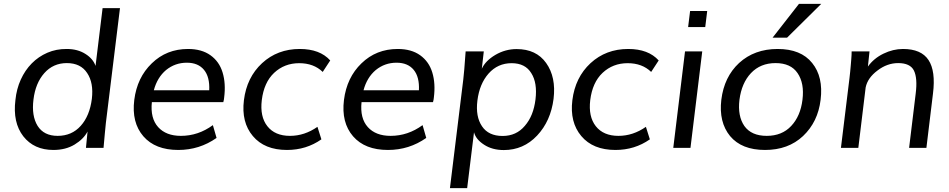

<svg xmlns="http://www.w3.org/2000/svg" viewBox="-20 -768 4927 997"><path d="M279.3 -62.5Q353 -62.5 399.4 -114.7Q445.8 -166.5 457 -254.9Q466.8 -337.9 432.6 -388.7Q398.9 -440.4 327.1 -440.4Q256.3 -440.4 210 -388.2Q164.1 -336.4 153.8 -251Q143.1 -166.5 175.3 -114.3Q208 -62.5 279.3 -62.5ZM257.3 10.7Q156.7 10.7 101.1 -60.1Q45.4 -131.8 60.1 -249Q65.9 -306.2 87.9 -354.7Q109.9 -403.3 144.8 -438.7Q179.7 -474.1 225.8 -494.1Q272 -514.2 326.7 -513.7Q383.3 -513.7 423.8 -487.8Q463.4 -462.9 476.1 -425.8L512.7 -725.6H603L529.8 -129.9Q527.3 -107.4 524.4 -75.2Q521.5 -43 517.6 0H426.3L434.6 -85Q414.1 -45.9 367.7 -17.6Q321.3 10.7 257.3 10.7Z M1066.4 -299.3Q1069.8 -368.2 1039.3 -405.3Q1008.8 -442.4 950.2 -442.4Q889.2 -442.4 842.3 -404.3Q796.4 -365.7 778.8 -299.3ZM905.8 10.7Q786.1 10.7 724.6 -60.1Q662.6 -131.8 677.2 -249Q691.9 -365.7 768.1 -439Q844.7 -513.7 956.5 -513.7Q1027.3 -513.7 1073 -481Q1118.7 -448.2 1135.7 -392.1Q1153.3 -335 1144 -261.7Q1143.6 -252.4 1139.6 -237.8H768.6Q759.8 -153.8 801.3 -107.9Q842.3 -62.5 919.4 -62.5Q1009.3 -62.5 1085.4 -118.2L1104.5 -51.8Q1015.6 10.7 905.8 10.7Z M1470.2 10.7Q1353.5 10.7 1293 -61.5Q1232.4 -133.3 1246.6 -247.6Q1261.2 -366.2 1340.8 -439.9Q1420.9 -513.7 1536.6 -513.7Q1641.1 -513.7 1694.8 -454.1L1655.8 -394.5Q1608.9 -439.9 1533.7 -439.9Q1457 -439.9 1403.3 -389.6Q1350.6 -339.8 1339.4 -248Q1329.1 -162.6 1368.2 -112.8Q1407.7 -62.5 1485.8 -62.5Q1561.5 -62.5 1628.4 -109.4L1648.9 -44.4Q1570.3 10.7 1470.2 10.7Z M2155.3 -299.3Q2158.7 -368.2 2128.2 -405.3Q2097.7 -442.4 2039.1 -442.4Q1978 -442.4 1931.2 -404.3Q1885.3 -365.7 1867.7 -299.3ZM1994.6 10.7Q1875 10.7 1813.5 -60.1Q1751.5 -131.8 1766.1 -249Q1780.8 -365.7 1856.9 -439Q1933.6 -513.7 2045.4 -513.7Q2116.2 -513.7 2161.9 -481Q2207.5 -448.2 2224.6 -392.1Q2242.2 -335 2232.9 -261.7Q2232.4 -252.4 2228.5 -237.8H1857.4Q1848.6 -153.8 1890.1 -107.9Q1931.2 -62.5 2008.3 -62.5Q2098.1 -62.5 2174.3 -118.2L2193.4 -51.8Q2104.5 10.7 1994.6 10.7Z M2589.8 -62Q2661.1 -62 2705.1 -114.3Q2728 -140.6 2741.7 -174.8Q2755.4 -209 2760.7 -252Q2771 -337.9 2738.8 -388.2Q2707.5 -439.9 2636.7 -439.9Q2564.9 -439.9 2517.1 -386.2Q2469.7 -332.5 2459 -245.6Q2448.7 -162.6 2482.9 -112.3Q2516.6 -62 2589.8 -62ZM2316.4 209 2385.7 -355.5Q2387.7 -372.1 2390.9 -408.2Q2394 -444.3 2397.9 -501H2492.2L2481.9 -411.1Q2501 -452.6 2552.2 -482.9Q2604 -513.2 2662.6 -513.2Q2764.6 -513.2 2815.9 -440.9Q2868.2 -367.7 2854.5 -254.9Q2839.8 -139.2 2769 -64Q2698.2 11.2 2596.2 11.2Q2536.1 11.2 2493.7 -16.6Q2451.2 -43.9 2441.4 -81.1L2405.8 209Z M3175.8 10.7Q3059.1 10.7 2998.5 -61.5Q2938 -133.3 2952.1 -247.6Q2966.8 -366.2 3046.4 -439.9Q3126.5 -513.7 3242.2 -513.7Q3346.7 -513.7 3400.4 -454.1L3361.3 -394.5Q3314.5 -439.9 3239.3 -439.9Q3162.6 -439.9 3108.9 -389.6Q3056.2 -339.8 3044.9 -248Q3034.7 -162.6 3073.7 -112.8Q3113.3 -62.5 3191.4 -62.5Q3267.1 -62.5 3334 -109.4L3354.5 -44.4Q3275.9 10.7 3175.8 10.7Z M3553.2 -627.4 3563.5 -710.9H3652.3L3642.1 -627.4ZM3476.1 0 3537.1 -501H3626.5L3565.4 0Z M3952.6 10.7Q3831.1 10.7 3771 -61.5Q3711.9 -133.8 3725.6 -250Q3740.2 -368.7 3817.9 -440.9Q3897.5 -513.7 4018.1 -513.7Q4139.2 -513.7 4197.3 -440.9Q4255.9 -368.7 4241.2 -250Q4227.5 -134.8 4149.9 -61.5Q4073.2 10.7 3952.6 10.7ZM3961.4 -62.5Q4040.5 -62.5 4088.4 -113.8Q4136.7 -165 4147 -250Q4157.7 -335.4 4121.6 -388.2Q4086.4 -440.4 4007.3 -440.4Q3928.7 -440.4 3879.4 -388.2Q3831.1 -336.9 3819.8 -250Q3809.6 -165.5 3845.2 -113.8Q3881.8 -62.5 3961.4 -62.5ZM3991.7 -572.3 4128.9 -748H4244.6L4066.9 -572.3Z M4346.7 0 4391.1 -362.3Q4393.1 -378.9 4394.8 -396Q4396.5 -413.1 4397.9 -430.2Q4399.4 -447.3 4400.4 -460.4Q4401.4 -473.6 4401.9 -482.9L4402.3 -501H4495.1L4486.8 -422.4Q4517.1 -464.8 4567.4 -489.3Q4617.7 -513.7 4668.9 -513.7Q4763.7 -513.7 4801.5 -456.3Q4839.4 -398.9 4824.7 -282.2L4790.5 0H4700.7L4734.9 -281.7Q4745.1 -362.3 4725.6 -401.9Q4706.1 -440.4 4644 -440.4Q4586.9 -440.4 4536.6 -401.9Q4485.4 -363.8 4475.1 -314L4437 0Z"/></svg>

Font: Ride
Style: Italic
Weight: 400
Version: Version 3.000